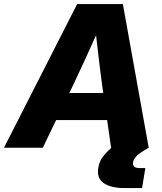

<svg xmlns="http://www.w3.org/2000/svg" viewBox="-60 -748 818 972"><path d="M-40 0 330.6 -727.5H562L692.9 0H502.4L482.4 -140.1H224.1L156.7 0ZM291 -277.3H462.9L456.5 -319.8Q448.7 -380.9 441.2 -441.9Q433.6 -502.9 426.3 -569.8Q396.5 -502.9 368.4 -441.9Q340.3 -380.9 311.5 -319.8ZM571.8 204.1Q500.5 204.1 464.6 178.7Q428.7 153.3 437.5 102.1Q442.9 66.9 464.1 41Q485.4 15.1 516.6 -10.7L692.9 0Q650.9 23.4 633.8 39.6Q616.7 55.7 613.8 73.2Q608.4 103 647.9 103H675.8L659.2 204.1Z"/></svg>

Font: Inter Display ExtraBold
Style: Italic
Weight: 800
Italic angle: -9.39999°
Designer: Rasmus Andersson
Foundry: rsms
Version: Version 4.000;git-a52131595